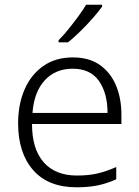

<svg xmlns="http://www.w3.org/2000/svg" viewBox="-20 -786 592 816"><path d="M290 -542Q358 -542 403.5 -510.5Q449 -479 472.5 -424Q496 -369 496 -298V-259H116Q116 -153 165.5 -96.5Q215 -40 307 -40Q356 -40 393 -48.5Q430 -57 474 -76V-24Q434 -6 395 2Q356 10 305 10Q185 10 121 -63Q57 -136 57 -262Q57 -343 84.5 -406Q112 -469 164 -505.5Q216 -542 290 -542ZM289 -494Q216 -494 170.5 -445Q125 -396 118 -306H437Q437 -390 400.5 -442Q364 -494 289 -494ZM414 -758Q399 -737 374.5 -709Q350 -681 322 -653.5Q294 -626 269 -606H229V-615Q248 -634 270 -661Q292 -688 312.5 -716Q333 -744 346 -766H414Z"/></svg>

Font: Noto Sans Light
Style: Regular
Weight: 300
Designer: Monotype Design Team
Foundry: Monotype Imaging Inc.
Version: Version 2.007